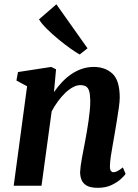

<svg xmlns="http://www.w3.org/2000/svg" viewBox="-20 -888 658 918"><path d="M238 -447.5Q256 -473.5 276.8 -495.5Q297.5 -517.5 321.5 -533.8Q345.5 -550 372.2 -559Q399 -568 428 -568Q483.5 -568 518 -535.5Q552.5 -503 552.5 -421Q552.5 -404 548.2 -373Q544 -342 538.2 -308Q532.5 -274 528 -247Q524 -222 518.8 -194.2Q513.5 -166.5 509.8 -140.2Q506 -114 505.5 -94Q505.5 -76.5 510.5 -70.5Q515.5 -64.5 522 -64.5Q531 -64.5 541.2 -69.8Q551.5 -75 567.5 -87.5L580.5 -56.5Q576.5 -49.5 559.5 -33.5Q542.5 -17.5 514.5 -3.8Q486.5 10 447.5 10Q412.5 10 394.2 -0.8Q376 -11.5 369.5 -28.8Q363 -46 363 -65Q363.5 -78 365.8 -95.5Q368 -113 372 -133.8Q376 -154.5 380 -176Q384 -197.5 388 -218Q391.5 -238.5 395.8 -262.2Q400 -286 403.5 -311.5Q407 -337 409.5 -361.5Q412 -386 411.5 -407.5Q411 -437 406.2 -452.8Q401.5 -468.5 391 -474.8Q380.5 -481 363.5 -481Q347 -481 328.5 -471Q310 -461 292 -443.8Q274 -426.5 257.2 -403.8Q240.5 -381 227 -355.5L178.5 0H45.5L109.5 -475.5L58.5 -503L66 -543.5L225 -568L248 -556.5ZM361 -627.5Q346 -635.5 318.2 -655Q290.5 -674.5 259.5 -700Q228.5 -725.5 203 -751Q177.5 -776.5 166.5 -795.5L249.5 -867.5L398.5 -657Z"/></svg>

Font: Merriweather Light 18pt
Style: Bold Italic
Weight: 700
Italic angle: -7.8°
Version: Version 2.101